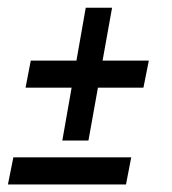

<svg xmlns="http://www.w3.org/2000/svg" viewBox="-38 -538 444 496"><path d="M190.5 -175H123L147 -311.5H28L41.5 -381.5H159.5L183.5 -518H251.5L227 -381.5H346.5L332.5 -311.5H215ZM-17.5 -61.5 -3.5 -131.5H301L287.5 -61.5Z"/></svg>

Font: Cabin Condensed
Style: Italic
Weight: 400
Width: 3
Italic angle: -10°
Designer: Pablo Impallari
Foundry: Pablo Impallari. http://www.impallari.com Igino Marini. http://www.ikern.com
Version: Version 3.001; ttfautohint (v1.8.3)